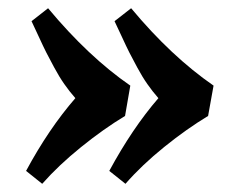

<svg xmlns="http://www.w3.org/2000/svg" viewBox="-20 -496 549 464"><path d="M43 -83Q97.7 -184.6 162.1 -258.8Q147.9 -274.9 135.5 -292.7Q123 -310.5 110.8 -333.3Q98.6 -356 92 -368.9Q85.4 -381.8 72.5 -409.9Q59.6 -438 56.2 -444.8L96.2 -476.1Q193.8 -358.9 294.9 -289.1L282.2 -215.8Q230.5 -184.6 176 -140.6Q121.6 -96.7 82 -51.8ZM244.1 -83Q299.8 -186 362.8 -258.8Q348.6 -274.9 336.2 -292.7Q323.7 -310.5 311.5 -333.3Q299.3 -356 292.7 -368.9Q286.1 -381.8 273.2 -409.9Q260.3 -438 256.8 -444.8L296.9 -476.1Q393.6 -359.9 496.1 -289.1L482.9 -215.8Q431.2 -184.6 377 -140.9Q322.8 -97.2 283.2 -51.8Z"/></svg>

Font: Literata Book
Style: Bold Italic
Weight: 700
Italic angle: -3°
Designer: Latin by Veronika Burian and Jose Scaglione. Greek by Irene Vlachou. Cyrillic by Vera Evstafieva
Foundry: TypeTogether
Version: Version 1.003;PS 001.003;hotconv 1.0.88;makeotf.lib2.5.64775